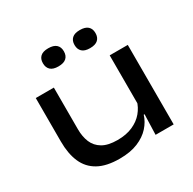

<svg xmlns="http://www.w3.org/2000/svg" viewBox="-152 -830 1009 1002"><g transform="rotate(-30 353.0 -329.0)"><path d="M181 -479V-227.5Q181 -183.5 195.2 -149.2Q209.5 -115 242.8 -95.2Q276 -75.5 333 -75.5Q386 -75.5 424.8 -92.8Q463.5 -110 488 -139.2Q512.5 -168.5 522 -204.5L537.5 -122H516.5Q505.5 -85.5 477.8 -54.5Q450 -23.5 404.5 -4.5Q359 14.5 294 14.5Q215 14.5 166 -12.8Q117 -40 94.5 -91.8Q72 -143.5 72 -216.5V-479ZM626.5 -479V0H517.5L522 -139.5L517.5 -153V-479ZM257.5 -562.5Q225.5 -562.5 210.2 -577Q195 -591.5 195 -616.5V-618Q195 -643 210.2 -657.2Q225.5 -671.5 257.5 -671.5Q290 -671.5 305.5 -657.2Q321 -643 321 -618V-616.5Q321 -591 305.5 -576.8Q290 -562.5 257.5 -562.5ZM448 -562.5Q416 -562.5 400.8 -577Q385.5 -591.5 385.5 -616.5V-618Q385.5 -643 400.8 -657.2Q416 -671.5 448 -671.5Q480.5 -671.5 496 -657.2Q511.5 -643 511.5 -618V-616.5Q511.5 -591 496 -576.8Q480.5 -562.5 448 -562.5Z"/></g></svg>

Font: Anek Latin Expanded Medium
Style: Regular
Weight: 500
Width: 7
Designer: Yesha Goshar
Foundry: Ek Type
Version: Version 1.003